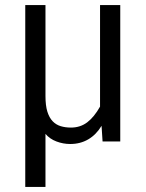

<svg xmlns="http://www.w3.org/2000/svg" viewBox="-20 -560 576 760"><path d="M80 180V-540H160V-180Q160 -142 167.5 -118Q175 -94 188.5 -80Q202 -66 220.5 -60.5Q239 -55 261 -55Q298 -55 325.5 -76Q353 -97 376 -138V-540H456V0H386L382 -62Q361 -27 329.5 -8.5Q298 10 258 10Q230 10 203.5 0Q177 -10 160 -30V180Z"/></svg>

Font: Carrois Gothic SC
Style: Regular
Weight: 400
Designer: Ralph du Carrois
Foundry: Ralph du Carrois
Version: Version 1.002